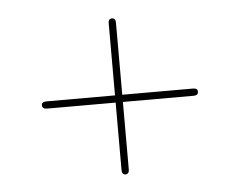

<svg xmlns="http://www.w3.org/2000/svg" viewBox="-37 -579 579 464"><g transform="rotate(-5 252.5 -347.0)"><path d="M63 -341Q63 -349.5 75 -349.5H430.5Q441.5 -349.5 441.5 -341Q441.5 -332 430.5 -332H75Q63 -332 63 -341ZM249.7 -157Q241.1 -157 241.1 -169V-524.5Q241.1 -535.5 249.7 -535.5Q258.7 -535.5 258.7 -524.5V-169Q258.7 -157 249.7 -157Z"/></g></svg>

Font: Fraunces 72pt Thin
Style: Regular
Weight: 100
Version: Version 1.000;[b76b70a41]